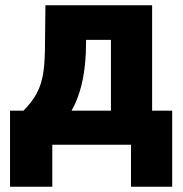

<svg xmlns="http://www.w3.org/2000/svg" viewBox="-20 -548 692 727"><path d="M18 -129V159H178V0H476V159H632V-129H556V-528H152L150 -352C149 -324 148 -301 145 -280C136 -211 110 -171 69 -129ZM251 -129C284 -187 301 -259 305 -348L306 -397H400V-129Z"/></svg>

Font: Asimov Pro
Style: Blk
Weight: 900
Designer: Google
Version: Version 2.000980; 2014